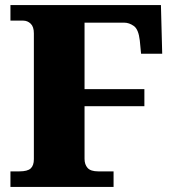

<svg xmlns="http://www.w3.org/2000/svg" viewBox="-20 -734 684 754"><path d="M21 0V-61H56Q88 -61 100.5 -72.5Q113 -84 113 -109V-603Q113 -629 100.5 -641Q88 -653 71 -653H21V-714H612L617 -523H534L529 -575Q524 -619 505.5 -632Q487 -645 468 -645H312V-384H547V-317H312V-110Q312 -88 324 -74.5Q336 -61 366 -61H426V0Z"/></svg>

Font: Noto Serif Black
Style: Regular
Weight: 900
Designer: Monotype Design Team
Foundry: Monotype Imaging Inc.
Version: Version 2.014; ttfautohint (v1.8.4.7-5d5b)